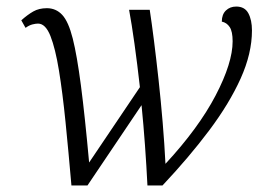

<svg xmlns="http://www.w3.org/2000/svg" viewBox="-20 -566 826 586"><path d="M198 0Q189 -104 180 -193.5Q171 -283 160 -350.5Q149 -418 134 -456Q119 -494 96 -494Q89 -494 79 -491.5Q69 -489 58 -481L45 -504Q64 -521 81.5 -531Q99 -541 123 -541Q151 -541 170 -520.5Q189 -500 202 -448.5Q215 -397 227 -305Q239 -213 252 -70L407 -300Q399 -371 390.5 -432Q382 -493 374 -536H437Q443 -497 450 -441.5Q457 -386 464 -322Q471 -258 476.5 -192Q482 -126 485 -66Q586 -175 638 -274.5Q690 -374 690 -440Q690 -470 681 -483.5Q672 -497 657 -500Q657 -522 669.5 -534Q682 -546 701 -546Q727 -546 738 -525.5Q749 -505 749 -473Q749 -403 714.5 -326.5Q680 -250 618.5 -168Q557 -86 476 0H430Q427 -60 422.5 -122.5Q418 -185 412 -245L247 0Z"/></svg>

Font: Noto Serif Light
Style: Italic
Weight: 300
Italic angle: -12°
Designer: Monotype Design Team
Foundry: Monotype Imaging Inc.
Version: Version 2.013